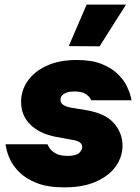

<svg xmlns="http://www.w3.org/2000/svg" viewBox="-20 -799 606 829"><path d="M410 -599 277 -600 354 -779H524ZM258 10Q185 10 138 -9Q91 -28 63.5 -55.5Q36 -83 23.5 -110.5Q11 -138 7.5 -157Q4 -176 4 -176H185Q185 -176 191.5 -163.5Q198 -151 217 -138.5Q236 -126 273 -126Q308 -126 321.5 -138.5Q335 -151 335 -164Q335 -187 299 -194L222 -208Q152 -221 111.5 -260.5Q71 -300 71 -359Q71 -409 100 -450Q129 -491 182.5 -515.5Q236 -540 311 -540Q376 -540 419.5 -522.5Q463 -505 489 -479Q515 -453 527.5 -427Q540 -401 544 -383.5Q548 -366 548 -366H374Q374 -366 368.5 -375.5Q363 -385 347.5 -394.5Q332 -404 301 -404Q270 -404 255.5 -393.5Q241 -383 241 -368Q241 -342 288 -334L349 -324Q435 -310 472 -267Q509 -224 509 -171Q509 -122 480 -81Q451 -40 395 -15Q339 10 258 10Z"/></svg>

Font: Be Vietnam Pro Black
Style: Italic
Weight: 900
Italic angle: -12°
Designer: Lam Bao, Tony Le, Vietanh Nguyen
Foundry: Yellow Type Foundry
Version: Version 1.002; ttfautohint (v1.8.3)